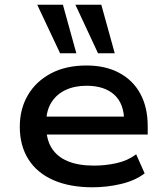

<svg xmlns="http://www.w3.org/2000/svg" viewBox="-20 -786 707 815"><path d="M373 9Q276 9 206.5 -21.5Q137 -52 100.5 -110Q64 -168 64 -248Q64 -323 98 -381.5Q132 -440 195.5 -474Q259 -508 347 -508Q428 -508 486.5 -476.5Q545 -445 576 -387.5Q607 -330 607 -250V-215H153V-291H527L507 -271Q507 -346 465 -384Q423 -422 347 -422Q297 -422 258.5 -404Q220 -386 198 -351Q176 -316 176 -264V-252Q176 -195 199 -158Q222 -121 267 -102Q312 -83 379 -83Q428 -83 475 -93.5Q522 -104 558 -131L594 -50Q553 -19 493.5 -5Q434 9 373 9ZM396 -560 300 -766H410L467 -560ZM235 -560 138 -766H247L304 -560Z"/></svg>

Font: Nunito Sans 7pt SemiExpanded SemiBold
Style: Regular
Weight: 600
Width: 6
Designer: Vernon Adams
Foundry: Vernon Adams
Version: Version 3.101;gftools[0.9.27]